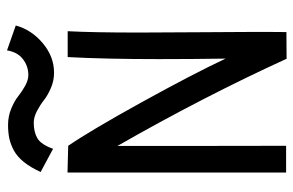

<svg xmlns="http://www.w3.org/2000/svg" viewBox="-167 -683 852 558"><g transform="rotate(-90 259.0 -404.0)"><path d="M175.3 -806.6Q199.7 -806.6 222.2 -797.4Q244.6 -788.1 258.3 -777.1Q272 -766.1 288.8 -756.8Q305.7 -747.6 319.8 -747.6Q345.7 -747.6 366.2 -763.4Q386.7 -779.3 391.6 -809.6L463.9 -784.2Q451.7 -738.8 412.6 -705.8Q373.5 -672.9 326.7 -672.9Q303.7 -672.9 282.2 -682.1Q260.7 -691.4 246.8 -702.4Q232.9 -713.4 215.1 -722.7Q197.3 -731.9 181.2 -731.9Q154.3 -731.9 136.2 -721.4Q118.2 -710.9 105.5 -675.8L38.1 -711.9Q51.3 -740.7 66.9 -760.3Q82.5 -779.8 100.6 -789.6Q118.7 -799.3 136 -803Q153.3 -806.6 175.3 -806.6ZM367.2 2.9Q256.8 -238.8 113.8 -488.8V-389.2Q113.8 -309.1 114 -168Q114.3 -26.9 114.3 1.5H36.6V-633.8L114.3 -631.8Q158.7 -566.9 241 -418Q323.2 -269 367.7 -174.3Q366.2 -269.5 366.2 -369.6Q366.2 -522 372.1 -633.3H447.3Q443.4 -559.6 443.4 -425.8Q443.4 -371.1 444.3 -253.4Q445.3 -135.7 445.3 -79.1Q445.3 -64.9 445.1 -37.6Q444.8 -10.3 444.8 2.4Z"/></g></svg>

Font: FantasqueSansM Nerd Font
Style: Regular
Weight: 400
Monospace: yes
Designer: Jany Belluz
Version: Version 1.8.0 ; ttfautohint (v1.8.2);Nerd Fonts 3.4.0